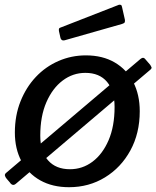

<svg xmlns="http://www.w3.org/2000/svg" viewBox="-33 -771 652 801"><path d="M34 -5Q26 2 19.5 0Q13 -2 8 -10L-5 -25Q-11 -32 -12.5 -38.5Q-14 -45 -6 -51L553 -525Q561 -531 566 -529.5Q571 -528 575 -522L594 -500Q597 -495 599 -490.5Q601 -486 594 -480ZM255 10Q186 10 135 -18.5Q84 -47 56.5 -98.5Q29 -150 29 -218Q29 -289 52.5 -348Q76 -407 116.5 -450Q157 -493 211 -516.5Q265 -540 325 -540Q395 -540 445.5 -510.5Q496 -481 523 -428.5Q550 -376 550 -307Q550 -215 511 -143.5Q472 -72 405 -31Q338 10 255 10ZM259 -65Q311 -65 353 -96.5Q395 -128 420 -186Q445 -244 445 -325Q445 -392 413.5 -429.5Q382 -467 323 -467Q271 -467 228.5 -435Q186 -403 160.5 -344.5Q135 -286 135 -205Q135 -139 167.5 -102Q200 -65 259 -65ZM476 -742 488 -689Q489 -683 487.5 -678.5Q486 -674 476 -671L237 -603Q229 -601 224.5 -604.5Q220 -608 219 -614L213 -641Q211 -653 217 -655L463 -751Q467 -752 471 -750.5Q475 -749 476 -742Z"/></svg>

Font: Libre Franklin Medium
Style: Italic
Weight: 500
Italic angle: -8°
Designer: Pablo Impallari, Rodrigo Fuenzalida, Nhung Nguyen
Foundry: Impallari Type
Version: Version 3.000